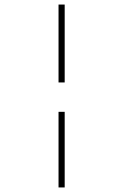

<svg xmlns="http://www.w3.org/2000/svg" viewBox="-20 -672 540 843"><path d="M237 -310V-652H264V-310ZM237 151V-181H264V151Z"/></svg>

Font: Inconsolata ExtraLight
Style: Regular
Weight: 200
Monospace: yes
Designer: Raph Levien, Cyreal, Brenton Simpson
Foundry: Raph Levien, Cyreal, Google
Version: Version 3.001; ttfautohint (v1.8.2.53-6de2)